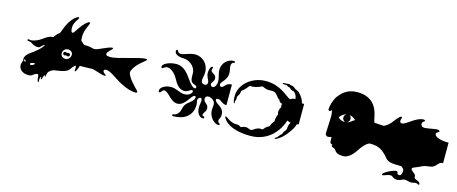

<svg xmlns="http://www.w3.org/2000/svg" viewBox="-51 -1567 6113 2568"><g transform="rotate(15 3005.0 -283.0)"><path d="M498 196C503 196 504 192 504 184C504 178 503 169 503 158C503 132 513 120 518 120C523 120 517 152 525 152C533 152 542 116 547 100C550 91 553 85 557 85C559 85 561 87 562 91C565 100 567 104 569 104C572 104 573 91 577 73C581 55 587 36 597 26C617 7 644 -10 674 -14C704 -18 816 -30 854 -68C875 -89 883 -113 905 -131C912 -137 919 -142 928 -146C932 -135 933 -123 933 -112C933 -103 932 -95 931 -89C928 -72 932 -72 941 -72C950 -72 974 -131 977 -149C978 -153 978 -155 979 -157L1000 -158H1010V-442H1000C971 -442 962 -444 949 -455C941 -464 931 -473 919 -482C908 -490 908 -515 908 -551C908 -587 922 -642 938 -675C954 -708 965 -740 965 -746C965 -751 961 -755 956 -755C932 -755 881 -707 840 -647C789 -571 784 -560 770 -560C756 -560 746 -578 746 -627C746 -676 767 -704 781 -729C795 -754 807 -766 807 -773C807 -778 803 -782 799 -782C771 -782 722 -739 687 -684C634 -601 620 -518 605 -509C591 -500 568 -485 541 -439C485 -435 458 -417 406 -379C353 -340 292 -319 256 -319C245 -319 234 -324 226 -324C218 -324 214 -319 214 -313C214 -307 219 -300 230 -300C241 -300 256 -301 276 -288C296 -275 326 -254 371 -254C414 -254 414 -300 460 -304C439 -275 416 -247 388 -223C350 -190 325 -173 305 -159C261 -128 227 -94 227 -53C227 -48 228 -44 229 -40C235 -24 212 1 212 33C212 88 254 140 349 140C396 140 406 115 429 104C452 93 454 94 464 94C474 94 479 111 479 131C479 151 487 196 498 196ZM240 -47C240 -50 243 -52 247 -52C253 -52 264 -36 264 -27C264 -24 262 -22 259 -22C248 -22 240 -33 240 -47ZM329 -14C329 -28 375 -36 381 -36C387 -36 392 -33 392 -29C392 -17 360 1 346 1C332 1 329 -8 329 -14ZM702 -258C702 -298 733 -330 772 -330C809 -330 838 -305 838 -274C838 -231 807 -198 767 -198C731 -198 702 -224 702 -258ZM722 -265C722 -251 732 -240 745 -240C754 -240 759 -246 765 -246C771 -246 779 -238 792 -238C804 -238 815 -248 815 -262C815 -275 805 -286 792 -286C779 -286 775 -281 768 -281C761 -281 757 -288 745 -288C732 -288 722 -278 722 -265Z M1792 -5C1807 -5 1813 -14 1813 -22C1813 -31 1715 -120 1680 -178C1661 -209 1650 -231 1650 -248C1650 -282 1693 -345 1737 -386C1782 -428 1828 -458 1828 -468C1828 -474 1817 -478 1806 -478C1723 -478 1439 -377 1349 -377C1308 -377 1281 -380 1281 -404C1281 -438 1349 -482 1349 -498C1349 -502 1347 -505 1342 -505C1280 -505 1159 -425 1110 -425C1082 -425 1055 -442 1010 -442H990V-158H1010C1107 -158 1127 -162 1152 -162C1177 -162 1291 -116 1330 -116C1343 -116 1349 -119 1349 -123C1349 -131 1304 -150 1304 -176C1304 -190 1316 -198 1336 -198C1396 -198 1479 -124 1570 -75C1670 -21 1744 -5 1792 -5Z M2361 170C2509 170 2623 95 2623 -58C2623 -87 2614 -95 2614 -124C2614 -141 2634 -163 2650 -163C2662 -163 2672 -152 2672 -120C2672 -103 2662 -75 2662 -30C2662 41 2700 95 2751 95C2761 95 2767 87 2767 79C2767 72 2762 66 2752 66C2742 66 2735 59 2735 49C2735 42 2738 32 2743 24C2755 5 2773 -16 2773 -46C2773 -112 2706 -109 2706 -166C2706 -192 2724 -207 2749 -207C2772 -207 2844 -185 2844 -120C2844 -93 2838 -72 2838 -48C2838 48 2912 127 2975 127C2985 127 2990 120 2990 114C2990 110 2989 107 2985 105C2975 100 2959 91 2959 66C2959 41 2982 41 2982 -22C2982 -78 2941 -114 2902 -138C2878 -153 2854 -177 2854 -193C2854 -202 2863 -209 2885 -209C2919 -209 2952 -158 3000 -158H3010V-442H3000C2927 -442 2917 -376 2880 -376C2865 -376 2855 -388 2855 -406C2855 -442 2938 -486 2938 -575C2938 -620 2925 -650 2925 -678C2925 -707 2939 -729 2957 -729C2967 -729 2971 -735 2971 -741C2971 -748 2966 -755 2958 -755C2867 -755 2796 -682 2796 -590C2796 -533 2821 -495 2821 -437C2821 -379 2792 -344 2771 -344C2750 -344 2736 -358 2736 -378C2736 -398 2771 -420 2771 -459C2771 -497 2748 -511 2728 -523C2712 -533 2698 -542 2698 -559C2698 -575 2707 -584 2707 -593C2707 -601 2703 -605 2697 -605C2671 -605 2657 -551 2657 -511C2657 -455 2695 -418 2695 -389C2695 -360 2683 -347 2657 -347C2618 -347 2608 -372 2608 -401C2608 -430 2622 -461 2622 -510C2622 -619 2539 -705 2433 -705C2354 -705 2295 -662 2240 -662C2195 -662 2203 -702 2183 -702C2175 -702 2169 -695 2169 -681C2169 -637 2229 -615 2285 -615C2381 -615 2466 -540 2466 -451C2466 -379 2465 -331 2523 -314C2552 -305 2559 -293 2559 -281C2559 -272 2553 -266 2541 -266C2519 -266 2487 -289 2427 -377C2364 -469 2303 -516 2224 -516C2126 -516 2037 -471 2037 -431C2037 -421 2043 -414 2052 -414C2070 -414 2078 -442 2119 -442C2168 -442 2225 -390 2257 -334C2303 -252 2340 -195 2418 -195C2458 -195 2493 -232 2510 -232C2522 -232 2529 -226 2529 -216C2529 -209 2525 -200 2517 -190C2503 -172 2476 -153 2429 -153C2363 -153 2307 -201 2235 -201C2163 -201 2086 -163 2086 -112C2086 -99 2092 -92 2099 -92C2126 -92 2126 -133 2157 -133C2220 -133 2272 -7 2369 -7C2478 -7 2523 -167 2569 -167C2580 -167 2585 -160 2585 -151C2585 -90 2499 -68 2465 -6C2455 13 2450 39 2443 62C2432 106 2394 143 2361 143C2349 143 2343 150 2343 157C2343 163 2349 170 2361 170Z M3425 157C3684 157 3811 -39 3851 -170C3865 -162 3882 -156 3900 -152C3883 -126 3875 -97 3875 -75C3875 -46 3860 -31 3853 -24C3842 -13 3835 6 3832 14C3829 22 3822 29 3810 40C3798 51 3782 73 3778 79C3774 85 3748 95 3748 103C3748 107 3750 110 3755 110C3759 110 3818 93 3891 6C3952 -66 3979 -124 3986 -155C3991 -157 3996 -158 4000 -158H4010V-442H3989C3986 -442 3982 -443 3978 -445C3973 -480 3942 -536 3901 -574C3882 -592 3850 -599 3840 -608C3830 -617 3814 -629 3803 -633C3792 -637 3785 -637 3777 -637C3769 -637 3756 -647 3745 -647C3734 -647 3726 -644 3713 -644C3700 -644 3660 -643 3660 -634C3660 -626 3679 -625 3688 -625C3697 -625 3719 -626 3725 -622C3731 -618 3737 -612 3746 -609C3755 -606 3767 -605 3773 -600C3779 -595 3780 -587 3797 -579C3814 -571 3828 -575 3845 -558C3873 -530 3876 -499 3882 -478C3853 -476 3829 -466 3810 -453C3740 -488 3640 -606 3439 -606C3243 -606 3085 -463 3085 -308C3085 -249 3092 -209 3106 -209C3109 -209 3110 -212 3110 -216C3110 -220 3106 -222 3106 -232C3106 -242 3118 -254 3118 -276C3118 -293 3117 -306 3121 -312C3125 -318 3141 -336 3146 -356C3151 -376 3150 -396 3160 -401C3170 -406 3193 -425 3208 -443C3221 -458 3241 -485 3246 -487C3249 -488 3259 -487 3271 -487C3349 -487 3396 -524 3412 -524C3430 -524 3450 -499 3505 -499C3520 -499 3535 -500 3549 -500C3567 -500 3584 -498 3596 -489C3622 -470 3632 -450 3650 -430C3660 -419 3671 -411 3678 -409C3678 -387 3705 -369 3729 -366C3724 -361 3719 -354 3719 -344C3719 -337 3722 -329 3727 -321L3724 -319C3714 -304 3702 -281 3702 -253C3702 -241 3704 -227 3710 -213C3700 -209 3684 -150 3687 -113C3668 -95 3649 -66 3643 -36C3597 -17 3577 14 3566 26C3564 29 3560 31 3555 31H3552C3546 30 3539 29 3530 29C3521 29 3509 30 3495 35C3450 50 3439 78 3407 78C3396 78 3364 59 3343 59C3317 59 3290 67 3270 77C3238 51 3217 55 3193 55C3183 55 3172 54 3159 50C3082 26 3062 -10 3041 -10C3038 -10 3036 -7 3036 -3C3036 8 3096 157 3425 157Z M4693 97C4762 97 4822 36 4868 -37C4914 -110 4970 -158 5000 -158H5010V-442H4990C4948 -442 4998 -779 4660 -779C4554 -779 4479 -741 4407 -648C4370 -600 4343 -504 4343 -457C4343 -445 4357 -440 4364 -440C4372 -440 4382 -448 4392 -459C4396 -427 4402 -412 4402 -372C4402 -308 4392 -188 4392 -144C4392 -111 4414 -100 4432 -100C4450 -100 4466 -111 4476 -107C4480 -106 4480 -98 4480 -88V-66C4480 -50 4481 -34 4488 -27C4497 -18 4503 -16 4507 -16C4511 -16 4513 -17 4516 -18C4513 -11 4512 -5 4512 0C4512 7 4515 12 4522 16C4533 22 4557 28 4565 38C4586 65 4599 97 4693 97ZM4502 -387C4522 -418 4557 -449 4591 -453C4571 -440 4563 -422 4563 -404C4563 -380 4579 -356 4602 -351C4560 -346 4531 -364 4502 -387ZM4627 -353C4649 -363 4661 -384 4661 -406C4661 -423 4654 -441 4638 -454C4664 -453 4700 -437 4725 -409C4714 -407 4705 -400 4696 -392C4687 -384 4658 -360 4627 -353Z M5477 26C5479 26 5481 26 5483 26L5486 29C5506 51 5520 48 5520 85C5520 120 5505 148 5489 148C5461 148 5454 138 5454 129C5454 120 5454 104 5436 104C5388 104 5259 170 5259 197C5259 203 5263 207 5268 207C5291 207 5336 180 5372 180C5408 180 5412 216 5466 216C5520 216 5537 188 5572 188C5607 188 5630 202 5662 202C5694 202 5704 192 5725 192C5746 192 5756 205 5768 205C5773 205 5777 201 5777 197C5777 165 5725 151 5706 142C5687 133 5694 115 5690 101C5686 87 5674 75 5637 46C5627 38 5623 31 5623 24C5623 12 5638 3 5650 -2L5659 -5C5701 -20 5732 -37 5757 -49C5796 -67 5845 -62 5885 -77C5936 -97 5952 -158 6000 -158H6010V-442H6000C5895 -442 5813 -472 5813 -511C5813 -537 5854 -541 5854 -556C5854 -566 5837 -574 5816 -574C5784 -574 5690 -550 5646 -550C5602 -550 5595 -580 5595 -598C5595 -616 5615 -627 5625 -635C5629 -638 5630 -641 5630 -643C5630 -650 5621 -655 5609 -655C5500 -655 5402 -529 5338 -529C5322 -529 5311 -538 5311 -559C5311 -581 5322 -598 5322 -606C5322 -610 5318 -614 5313 -614C5292 -614 5266 -584 5207 -507C5185 -479 5135 -435 5104 -435C5069 -435 5033 -442 5000 -442H4990V-158H5000C5119 -158 5178 -125 5264 -21C5290 10 5323 26 5477 26Z"/></g></svg>

Font: Teranoptia Furiae
Style: Regular
Weight: 400
Designer: Ariel Martín Pérez
Foundry: Tunera Type Foundry
Version: Version 1.001;FEAKit 1.0